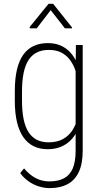

<svg xmlns="http://www.w3.org/2000/svg" viewBox="-20 -761 525 993"><path d="M372.6 -528.3H407.7V18.1Q407.7 85.9 387.5 128.7Q367.2 171.4 329.1 191.7Q291 211.9 237.3 211.9Q207.5 211.9 178.7 202.4Q149.9 192.9 125.7 175.3Q101.6 157.7 84.5 134.3L104.5 109.9Q131.3 142.6 164.1 159.9Q196.8 177.2 234.9 177.2Q280.3 177.2 310.5 161.4Q340.8 145.5 356 110.6Q371.1 75.7 371.1 18.6V-412.1ZM56.6 -240.2V-288.1Q56.6 -355.5 68.1 -402.8Q79.6 -450.2 101.8 -480Q124 -509.8 155.8 -523.9Q187.5 -538.1 227.1 -538.1Q264.6 -538.1 293.7 -525.4Q322.8 -512.7 343.8 -489.7Q364.7 -466.8 378.2 -435.5Q391.6 -404.3 398.4 -367.2V-147.5Q393.6 -115.2 380.4 -86.4Q367.2 -57.6 345.9 -35.9Q324.7 -14.2 294.7 -1.7Q264.6 10.7 226.1 10.7Q186.5 10.7 155 -4.4Q123.5 -19.5 101.6 -50.3Q79.6 -81.1 68.1 -128.4Q56.6 -175.8 56.6 -240.2ZM93.8 -288.1V-240.2Q93.8 -185.5 102.1 -145Q110.4 -104.5 127.4 -77.9Q144.5 -51.3 170.4 -38.1Q196.3 -24.9 231.4 -24.9Q275.9 -24.9 306.4 -42.2Q336.9 -59.6 355 -88.1Q373 -116.7 380.9 -150.9V-358.9Q376 -381.3 366.5 -406.2Q356.9 -431.2 340.1 -453.4Q323.2 -475.6 296.9 -489.3Q270.5 -502.9 231.9 -502.9Q196.8 -502.9 170.7 -489.7Q144.5 -476.6 127.4 -450.2Q110.4 -423.8 102.1 -383.5Q93.8 -343.3 93.8 -288.1ZM254.9 -741.2 352.5 -619.1V-614.3H315.9L242.2 -708.5L169.9 -614.3H133.8V-621.6L231 -741.2Z"/></svg>

Font: Roboto Condensed ExtraLight
Style: Regular
Weight: 250
Designer: Christian Robertson
Foundry: Google
Version: Version 3.008; 2023